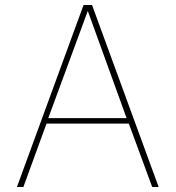

<svg xmlns="http://www.w3.org/2000/svg" viewBox="-20 -752 706 772"><path d="M48 0 316 -732H350L618 0H592L498 -255H167L74 0ZM174 -277H489L333 -708Z"/></svg>

Font: Exo Thin Thin
Style: Regular
Weight: 250
Version: Version 2.000